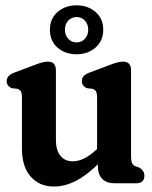

<svg xmlns="http://www.w3.org/2000/svg" viewBox="-20 -672 558 704"><path d="M60.5 -127V-313.5Q60.5 -330 56.5 -336.8Q52.5 -343.5 43 -346.5L23.5 -348.5Q4.5 -357 4.5 -374.5Q4.5 -384.5 10.8 -392Q17 -399.5 33 -406L106 -433.5Q125.5 -441 136.2 -443.5Q147 -446 156 -446Q185 -446 185 -414V-159Q185 -120.5 201.8 -100.5Q218.5 -80.5 246.5 -80.5Q288 -80.5 333 -123L336 -125.5V-313.5Q336 -330 332 -336.8Q328 -343.5 318.5 -346.5L299 -348.5Q280 -357 280 -374.5Q280 -384.5 286 -392Q292 -399.5 308.5 -406L381.5 -433.5Q401 -441 411.8 -443.5Q422.5 -446 431.5 -446Q460.5 -446 460.5 -414V-100.5Q460.5 -81.5 464.5 -73.5Q468.5 -65.5 477.5 -62L491 -57.5Q509.5 -46 509.5 -28Q509.5 0 479 0H401Q370 0 354.5 -16.5Q339 -33 339 -61.5V-69.5Q294 -26 254.8 -7Q215.5 12 178 12Q124.5 12 92.5 -24.5Q60.5 -61 60.5 -127ZM260.5 -473Q219.5 -473 191.2 -497.2Q163 -521.5 163 -563Q163 -604 191.2 -628.2Q219.5 -652.5 260.5 -652.5Q302.5 -652.5 330.5 -628Q358.5 -603.5 358.5 -563Q358.5 -522.5 330.5 -497.8Q302.5 -473 260.5 -473ZM261 -609.5Q242.5 -609.5 230.2 -596.5Q218 -583.5 218 -563Q218 -543.5 230.2 -530Q242.5 -516.5 261 -516.5Q279.5 -516.5 291.5 -530Q303.5 -543.5 303.5 -563Q303.5 -583 291.5 -596.2Q279.5 -609.5 261 -609.5Z"/></svg>

Font: Fraunces 144pt SuperSoft SemiBold
Style: Regular
Weight: 600
Version: Version 1.000;[b76b70a41]